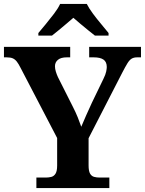

<svg xmlns="http://www.w3.org/2000/svg" viewBox="-20 -951 733 971"><path d="M164 0V-53H211Q227 -53 240 -56.5Q253 -60 261 -73Q269 -86 269 -114V-253L84 -608Q74 -628 65 -639.5Q56 -651 44.5 -656Q33 -661 13 -661H0V-714H335V-661H318Q288 -661 273 -648.5Q258 -636 258 -616Q258 -603 262.5 -588.5Q267 -574 273 -561L347 -414Q363 -383 373 -358Q383 -333 391 -310Q402 -336 415.5 -367Q429 -398 445 -432L503 -552Q514 -574 517 -589Q520 -604 520 -612Q520 -638 503.5 -649.5Q487 -661 454 -661H431V-714H693V-661H674Q657 -661 646 -654.5Q635 -648 624.5 -631Q614 -614 598 -583L428 -252V-115Q428 -86 435.5 -73Q443 -60 456 -56.5Q469 -53 484 -53H533V0ZM174 -784Q190 -803 211.5 -829Q233 -855 253.5 -882Q274 -909 284 -931H419Q430 -909 450 -882Q470 -855 492 -829Q514 -803 529 -784V-771H460Q446 -782 426 -798Q406 -814 386 -831Q366 -848 351 -861Q336 -848 316 -831Q296 -814 276.5 -798Q257 -782 243 -771H174Z"/></svg>

Font: Noto Serif Kannada
Style: Bold
Weight: 700
Version: Version 2.003